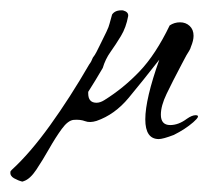

<svg xmlns="http://www.w3.org/2000/svg" viewBox="-102 -239 403 370"><path d="M275 -17Q286 -17 270.5 -3.5Q255 10 233 21Q212 29 204 29Q178 29 178 -9Q178 -48 205 -124Q173 -83 146 -50.5Q119 -18 84 -6Q71 -2 62 -5.5Q53 -9 40 -8Q29 -7 17 9.5Q5 26 -7.5 48Q-20 70 -32 88Q-44 106 -56 110L-59 111Q-67 109 -75 104.5Q-83 100 -82 92Q-82 91 -79 88Q-44 56 -5.5 2.5Q33 -51 70 -115Q74 -120 77 -128Q81 -133 84 -139Q87 -145 90 -151Q98 -167 103 -177.5Q108 -188 109 -193L114 -211Q120 -220 135 -219Q146 -216 145 -208Q141 -186 131 -169.5Q121 -153 111 -139Q101 -125 96 -108Q89 -96 82 -84.5Q75 -73 68 -62V-59Q68 -41 84 -41Q91 -41 99 -46Q136 -69 167 -101.5Q198 -134 225 -190Q234 -196 245 -196Q256 -196 263.5 -189Q271 -182 271 -170Q271 -161 266 -149Q265 -145 262.5 -141Q260 -137 257 -132L248 -115Q230 -81 219 -58Q208 -35 208 -18Q208 2 226 2Q242 2 258 -10Q268 -17 275 -17Z"/></svg>

Font: Allison
Style: Regular
Weight: 400
Designer: Robert E. Leuschke
Foundry: Robert E. Leuschke
Version: Version 1.010; ttfautohint (v1.8.3)